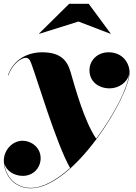

<svg xmlns="http://www.w3.org/2000/svg" viewBox="-24 -750 729 1030"><path d="M397 -634.5 569 -568.5 570 -569.5 452 -729.5H347L185 -569.5L186 -568.5ZM140.5 260C370.5 260 671 -231 671 -361C671 -412 634 -469.5 558 -469.5C501 -469.5 456 -428.5 456 -373C456 -313 504 -276 564 -276C613 -276 660.5 -308 668.5 -353.5C663.5 -284.5 591 -138 492 -6C427 -102.5 380.5 -275.5 354 -365.5C335.5 -428.5 298.5 -469.5 202 -469.5C130 -469.5 51.5 -436.5 18.5 -346.5L20.5 -345.5C45 -412.5 93.5 -440 114 -440C135 -440 141.5 -415 145.5 -404.5C173 -332.5 279 24 352 151C281 215 207 258 140.5 258C60.5 258 6 198 -1 126C8 164 49 193.5 98.5 193.5C153.5 193.5 194 151.5 194 98.5C194 40.5 143 5 98 5C40 5 -3.5 58 -3.5 111C-3.5 191 53.5 260 140.5 260Z"/></svg>

Font: Bodoni* 96pt Fatface
Style: Italic
Weight: 900
Italic angle: -13°
Version: Version 2.3